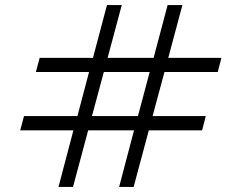

<svg xmlns="http://www.w3.org/2000/svg" viewBox="-20 -740 956 760"><path d="M269 0 329 -224H510.5L451.5 0H509L569 -224H780L794.5 -280.5H584L631 -455H842L856.5 -511H646L702 -720H643.5L588 -511H406L462 -720H403.5L348 -511H137L122 -455H332.5L286.5 -280.5H75L60 -224H270.5L211.5 0ZM391 -455H572.5L526 -280.5H344Z"/></svg>

Font: Vela Sans Light
Style: Regular
Weight: 300
Designer: Principal design: Mikhail Sharanda - project Manrope.
Design modification: Ravid Balaliev
Foundry: Mikhail Sharanda
Version: Version 1.001